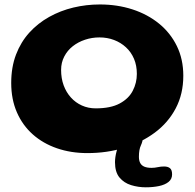

<svg xmlns="http://www.w3.org/2000/svg" viewBox="-20 -616 850 839"><path d="M362 53Q290 53 229 32Q168 11 123.2 -28.8Q78.5 -68.5 53.8 -125.2Q29 -182 29 -253.5Q29 -322.5 50 -377.5Q71 -432.5 108.2 -473.5Q145.5 -514.5 194.8 -542Q244 -569.5 300.5 -583Q357 -596.5 416.5 -596.5Q492.5 -596.5 558.8 -575Q625 -553.5 675 -512.8Q725 -472 753 -414.5Q781 -357 781 -285Q781 -205.5 748 -142.8Q715 -80 656.5 -36.5Q598 7 522.5 30Q447 53 362 53ZM398 -142.5Q463.5 -142.5 503 -163.8Q542.5 -185 560.2 -219.5Q578 -254 578 -293Q578 -330 565.5 -359.2Q553 -388.5 530.5 -409.2Q508 -430 478.5 -441.2Q449 -452.5 414.5 -452.5Q382 -452.5 351.8 -442.5Q321.5 -432.5 298 -414Q274.5 -395.5 260.8 -369Q247 -342.5 247 -310.5Q247 -273.5 258.2 -243Q269.5 -212.5 289.8 -190Q310 -167.5 337.8 -155Q365.5 -142.5 398 -142.5ZM617 202.5Q584 202.5 553 193Q522 183.5 502.2 159.8Q482.5 136 482.5 93Q482.5 71 489.8 43.8Q497 16.5 510 -7Q522.5 -27.5 535 -37.8Q547.5 -48 568 -48Q588.5 -48 596.5 -39.2Q604.5 -30.5 604.5 -18.5Q604.5 0.5 595.8 19Q587 37.5 587 69Q587 86 593 96.8Q599 107.5 611.2 112.5Q623.5 117.5 642 117.5Q656 117.5 669.2 114.5Q682.5 111.5 697 111.5Q713.5 111.5 722.8 119Q732 126.5 732 146Q732 166.5 716.5 179Q701 191.5 674.8 197Q648.5 202.5 617 202.5Z"/></svg>

Font: Gluten SemiBold
Style: Regular
Weight: 600
Designer: Tyler Finck
Foundry: Etcetera Type Company
Version: Version 1.300